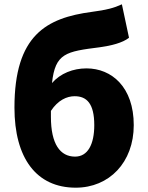

<svg xmlns="http://www.w3.org/2000/svg" viewBox="-20 -856 685 890"><path d="M331 14C486 14 600 -103 600 -276C600 -452 498 -539 381 -539C319 -539 260 -516 221 -471C236 -610 286 -617 443 -637C494 -644 548 -657 578 -681L545 -836C508 -819 475 -810 406 -801C195 -773 47 -693 47 -357C47 -124 148 14 331 14ZM216 -342C249 -392 290 -410 326 -410C382 -410 417 -376 417 -276C417 -187 387 -130 328 -130C259 -130 216 -188 216 -314Z"/></svg>

Font: Noto Sans CJK TC Black
Style: Regular
Weight: 900
Designer: Ryoko NISHIZUKA 西塚涼子 (kana, bopomofo & ideographs); Paul D. Hunt (Latin, Greek & Cyrillic); Sandoll Communications 산돌커뮤니
Foundry: Adobe
Version: Version 2.004;hotconv 1.0.118;makeotfexe 2.5.65603